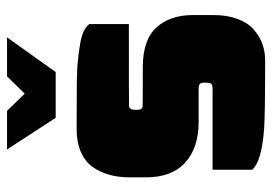

<svg xmlns="http://www.w3.org/2000/svg" viewBox="-135 -641 781 551"><g transform="rotate(-90 255.5 -365.5)"><path d="M324.2 -596.2H192.9L102.1 -735.8H212.9L262.2 -685.1L312 -735.8H423.8ZM357.9 4.9Q204.1 4.9 161.6 2Q67.9 -4.9 43.9 -32.2V-146H275.9Q287.6 -146 290.8 -150.1Q293.9 -154.3 293.9 -168Q293.9 -178.2 290.5 -182.1Q287.1 -186 275.9 -186H180.2Q106.9 -186 64.5 -224.4Q22 -262.7 22 -337.9V-383.8Q22 -447.8 52.2 -490.7Q67.9 -512.2 95.5 -524.2Q123 -536.1 160.2 -536.1Q270 -536.1 295.9 -535.6Q342.8 -534.7 364.3 -531.7Q383.3 -529.8 405.8 -525.9Q445.8 -519.5 461.9 -500V-386.2Q230 -386.2 226.1 -385.7Q215.8 -383.3 215.8 -368.2V-361.8Q215.8 -348.1 226.1 -346.7Q230 -346.2 337.9 -346.2Q417 -346.2 452.4 -306.9Q487.8 -267.6 487.8 -202.1V-143.1Q487.8 -104.5 476.8 -74.7Q465.8 -44.9 446.8 -28.3Q409.2 4.9 357.9 4.9Z"/></g></svg>

Font: Squarion Black
Style: Regular
Weight: 900
Designer: Natanael Gama
Version: Version 1.00;September 12, 2019;FontCreator 11.5.0.2425 64-b